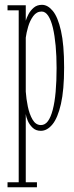

<svg xmlns="http://www.w3.org/2000/svg" viewBox="-20 -546 316 816"><path d="M12 250V228.5H59.5V-502H12V-523.5H89.5V-458Q93 -470 101.2 -485.8Q109.5 -501.5 123.5 -513.5Q137.5 -525.5 158.5 -525.5Q183 -525.5 204.5 -499.5Q226 -473.5 239.2 -415Q252.5 -356.5 252.5 -259Q252.5 -163.5 239 -104.2Q225.5 -45 203 -17.5Q180.5 10 153.5 10Q132.5 10 119 -2.8Q105.5 -15.5 98.2 -32.2Q91 -49 89.5 -61.5V228.5H137V250ZM154 -14.5Q171.5 -14.5 183.8 -31.2Q196 -48 204.2 -79.5Q212.5 -111 216.5 -156Q220.5 -201 220.5 -257Q220.5 -308 216.5 -351.5Q212.5 -395 204.8 -427.8Q197 -460.5 185 -478.8Q173 -497 157 -497Q135.5 -497 121.2 -477.5Q107 -458 99.5 -432Q92 -406 89.5 -386V-156.5Q91.5 -126.5 98.2 -93.5Q105 -60.5 118.5 -37.5Q132 -14.5 154 -14.5Z"/></svg>

Font: Imbue 48pt Thin
Style: Regular
Weight: 250
Designer: Tyler Finck
Foundry: Etcetera Type Company
Version: Version 1.102